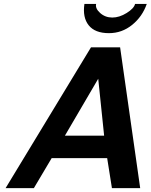

<svg xmlns="http://www.w3.org/2000/svg" viewBox="-20 -965 773 985"><path d="M672.9 -944.8H732.9Q710.4 -879.9 658 -837.4Q605.5 -794.9 539.1 -794.9Q467.3 -794.9 435.1 -835.2Q402.8 -875.5 413.1 -944.8H473.1Q467.8 -921.4 493.9 -898.2Q520 -875 556.2 -875Q592.3 -875 629.9 -898.4Q667.5 -921.9 672.9 -944.8ZM699.2 0H554.2L529.8 -153.8H245.1L153.8 0H8.8L446.8 -722.2H596.2ZM514.2 -269 483.9 -561 313 -269Z"/></svg>

Font: Perun
Style: Bold Italic
Weight: 700
Italic angle: -12°
Foundry: Copyright (c) Stefan Peev, Context Ltd, 2016
Version: Version 001.000